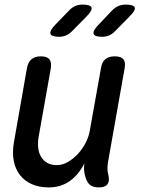

<svg xmlns="http://www.w3.org/2000/svg" viewBox="-20 -805 640 835"><path d="M410 10Q383 10 369.5 -2.5Q356 -15 350 -41Q346 -54 345.5 -68Q345 -82 347 -95Q323 -46 284 -18Q245 10 192 10Q150 10 118.5 -4Q87 -18 67 -43.5Q47 -69 40 -104.5Q33 -140 40 -183L97 -508Q102 -535 117 -547.5Q132 -560 158 -560Q184 -560 194.5 -547.5Q205 -535 201 -508L148 -210Q144 -186 146 -164Q148 -142 157.5 -125Q167 -108 184 -97.5Q201 -87 227 -87Q253 -87 277 -101.5Q301 -116 320.5 -137.5Q340 -159 353 -185Q366 -211 370 -234L419 -508Q423 -535 438 -547.5Q453 -560 479 -560Q506 -560 516.5 -547.5Q527 -535 522 -508L449 -96Q447 -82 447.5 -68.5Q448 -55 452 -41Q457 -15 446.5 -2.5Q436 10 410 10ZM424 -645Q391 -645 387 -658Q383 -671 408 -697L466 -758Q479 -772 494 -778.5Q509 -785 527 -785Q562 -785 566 -772Q570 -759 542 -732L481 -670Q469 -657 454.5 -651Q440 -645 424 -645ZM237 -645Q204 -645 199.5 -658Q195 -671 220 -697L279 -758Q292 -772 306.5 -778.5Q321 -785 339 -785Q374 -785 378 -772Q382 -759 355 -732L294 -670Q281 -657 267 -651Q253 -645 237 -645Z"/></svg>

Font: Maple Mono NL Medium
Style: Italic
Weight: 500
Italic angle: -10°
Monospace: yes
Designer: subframe7536
Version: Version 7.000